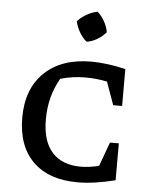

<svg xmlns="http://www.w3.org/2000/svg" viewBox="-54 -807 691 860"><g transform="rotate(5 291.5 -376.5)"><path d="M327 8Q197 8 126 -62Q55 -132 55 -260Q55 -389 131.5 -462.5Q208 -536 342 -536Q375 -536 414.5 -531Q454 -526 496 -516V-350H456L419 -453Q395 -458 370.5 -460.5Q346 -463 321 -463Q264 -463 209 -447Q185 -405 173 -359Q161 -313 161 -260Q161 -163 206 -113Q251 -63 335 -63Q372 -63 417 -74L456 -182H496V-16Q400 8 327 8ZM350 -761Q369 -744 382 -720.5Q395 -697 399 -673Q383 -654 359.5 -640Q336 -626 312 -623Q293 -639 279.5 -662.5Q266 -686 261 -711Q278 -729 301 -742.5Q324 -756 350 -761Z"/></g></svg>

Font: Piazzolla SC Medium
Style: Regular
Weight: 500
Designer: Juan Pablo del Peral
Foundry: Huerta Tipografica
Version: Version 1.330